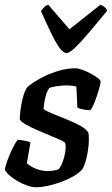

<svg xmlns="http://www.w3.org/2000/svg" viewBox="-20 -787 470 807"><path d="M132 0Q114 0 92 -8Q70 -16 50 -28Q30 -40 16.5 -53Q3 -66 0 -75Q6 -101 16.5 -127Q27 -153 37.5 -172.5Q48 -192 54 -199Q62 -199 73 -197.5Q84 -196 94 -193.5Q104 -191 108 -188Q105 -173 101.5 -150.5Q98 -128 93 -101Q108 -87 131.5 -77.5Q155 -68 181 -68Q191 -68 203.5 -70Q216 -72 225 -75Q233 -82 239 -95.5Q245 -109 249.5 -126Q254 -143 255.5 -158.5Q257 -174 254 -185Q252 -191 232.5 -199.5Q213 -208 186.5 -219Q160 -230 133.5 -241.5Q107 -253 87 -264.5Q67 -276 63 -286Q63 -299 66 -324Q69 -349 76 -376Q83 -403 94 -420Q102 -428 121.5 -441Q141 -454 169 -467.5Q197 -481 230.5 -490.5Q264 -500 298 -500Q308 -500 325 -494Q342 -488 360 -478.5Q378 -469 390.5 -459.5Q403 -450 403 -444Q403 -436 396 -411.5Q389 -387 379.5 -362Q370 -337 360 -324Q351 -324 339 -325.5Q327 -327 317.5 -330Q308 -333 305 -335Q305 -348 304 -363Q303 -378 302.5 -393Q302 -408 301 -423Q291 -426 279.5 -427Q268 -428 259 -428Q238 -428 216.5 -424.5Q195 -421 187 -417Q177 -403 171 -379.5Q165 -356 163 -329Q174 -320 201.5 -309Q229 -298 261 -285Q293 -272 319 -257.5Q345 -243 352 -228Q355 -203 352 -173Q349 -143 342 -116.5Q335 -90 325 -74Q311 -59 287.5 -45.5Q264 -32 236.5 -22Q209 -12 181.5 -6Q154 0 132 0ZM259 -564Q246 -564 229.5 -587Q213 -610 193.5 -650.5Q174 -691 152 -741Q159 -749 165.5 -756.5Q172 -764 183 -767L272 -664L402 -767Q414 -763 421.5 -755.5Q429 -748 430 -741Q389 -692 355 -651.5Q321 -611 296.5 -587.5Q272 -564 259 -564Z"/></svg>

Font: Texturina Medium 12pt SemiBold
Style: Italic
Weight: 600
Italic angle: -11°
Version: Version 1.002